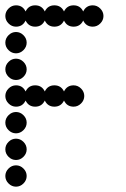

<svg xmlns="http://www.w3.org/2000/svg" viewBox="-20 -700 472 720"><path d="M12 -12Q0 -24 0 -40Q0 -56 12 -68Q24 -80 40 -80Q56 -80 68 -68Q80 -56 80 -40Q80 -24 68 -12Q56 0 40 0Q24 0 12 -12ZM12 -112Q0 -124 0 -140Q0 -156 12 -168Q24 -180 40 -180Q56 -180 68 -168Q80 -156 80 -140Q80 -124 68 -112Q56 -100 40 -100Q24 -100 12 -112ZM12 -212Q0 -224 0 -240Q0 -256 12 -268Q24 -280 40 -280Q56 -280 68 -268Q80 -256 80 -240Q80 -224 68 -212Q56 -200 40 -200Q24 -200 12 -212ZM40 -380Q65 -380 76 -357Q87 -380 112 -380Q137 -380 148 -357Q159 -380 184 -380Q209 -380 220 -357Q231 -380 256 -380Q272 -380 284 -368Q296 -356 296 -340Q296 -324 284 -312Q272 -300 256 -300Q231 -300 220 -323Q209 -300 184 -300Q159 -300 148 -323Q137 -300 112 -300Q87 -300 76 -323Q65 -300 40 -300Q24 -300 12 -312Q0 -324 0 -340Q0 -356 12 -368Q24 -380 40 -380ZM12 -412Q0 -424 0 -440Q0 -456 12 -468Q24 -480 40 -480Q56 -480 68 -468Q80 -456 80 -440Q80 -424 68 -412Q56 -400 40 -400Q24 -400 12 -412ZM12 -512Q0 -524 0 -540Q0 -556 12 -568Q24 -580 40 -580Q56 -580 68 -568Q80 -556 80 -540Q80 -524 68 -512Q56 -500 40 -500Q24 -500 12 -512ZM40 -680Q65 -680 76 -657Q87 -680 112 -680Q137 -680 148 -657Q159 -680 184 -680Q209 -680 220 -657Q231 -680 256 -680Q281 -680 292 -657Q303 -680 328 -680Q344 -680 356 -668Q368 -656 368 -640Q368 -624 356 -612Q344 -600 328 -600Q303 -600 292 -623Q281 -600 256 -600Q231 -600 220 -623Q209 -600 184 -600Q159 -600 148 -623Q137 -600 112 -600Q87 -600 76 -623Q65 -600 40 -600Q24 -600 12 -612Q0 -624 0 -640Q0 -656 12 -668Q24 -680 40 -680Z"/></svg>

Font: Dotrice Condensed
Style: Regular
Weight: 400
Width: 2
Monospace: yes
Designer: Paul Flo Williams
Foundry: His Deeds Are Dust
Version: Version 1.001